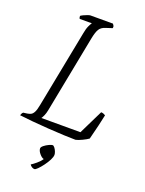

<svg xmlns="http://www.w3.org/2000/svg" viewBox="-176 -786 839 1108"><g transform="rotate(20 243.5 -232.0)"><path d="M345 0Q320 0 274.5 -2Q229 -4 176 -7.5Q123 -11 74.5 -15.5Q26 -20 -4 -24Q-2 -29 0.5 -34.5Q3 -40 8 -44L31 -47Q43 -49 53 -53.5Q63 -58 71 -73Q79 -88 85 -121L177 -593Q182 -622 190.5 -640Q199 -658 204 -664H129Q125 -670 125 -681Q130 -685 141.5 -690.5Q153 -696 164.5 -700Q176 -704 181 -704H319Q321 -701 325 -695Q329 -689 327 -679L287 -666Q261 -658 250 -639.5Q239 -621 231 -580L139 -107Q135 -86 128.5 -72Q122 -58 117 -51H357L430 -200Q438 -200 445.5 -197Q453 -194 457 -191Q452 -166 442 -123.5Q432 -81 420 -35Q408 -26 384 -14.5Q360 -3 345 0ZM180 240Q171 240 163 234.5Q155 229 151 222Q163 215 182 199Q201 183 211 167Q199 165 184.5 148Q170 131 170 116Q170 108 182.5 98Q195 88 210 81Q225 74 232 74Q238 74 245 83Q252 92 256.5 103.5Q261 115 261 123Q261 136 251 155.5Q241 175 226.5 194.5Q212 214 199 227Q186 240 180 240Z"/></g></svg>

Font: Texturina 72pt 72pt Thin
Style: Italic
Weight: 100
Italic angle: -11°
Designer: Guillermo Torres Carreño
Foundry: Omnibus-Type
Version: Version 1.002; ttfautohint (v1.8.3)